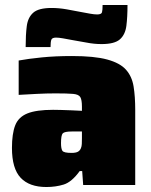

<svg xmlns="http://www.w3.org/2000/svg" viewBox="-20 -743 607 771"><path d="M166 8Q98 8 63 -29Q28 -66 28 -149Q28 -206 41 -239.5Q54 -273 90 -287.5Q126 -302 193 -302Q204 -302 224 -301.5Q244 -301 267.5 -300Q291 -299 309 -298V-315Q309 -342 302.5 -353Q296 -364 273.5 -366Q251 -368 203 -368Q167 -368 128 -366Q89 -364 55 -362V-500Q93 -507 147.5 -512.5Q202 -518 269 -518Q359 -518 410.5 -504Q462 -490 486 -463Q510 -436 516.5 -395.5Q523 -355 523 -302V0H314L310 -56H300Q268 -12 236 -2Q204 8 166 8ZM267 -129Q284 -129 292.5 -133.5Q301 -138 305 -148Q308 -155 308.5 -165Q309 -175 309 -188V-215H269Q239 -215 232 -207.5Q225 -200 225 -168Q225 -146 230.5 -137.5Q236 -129 267 -129ZM83 -554Q83 -603 87.5 -638Q92 -673 113.5 -692Q135 -711 187 -711Q217 -711 248 -705.5Q279 -700 304 -695Q325 -691 342 -688Q359 -685 370 -685Q387 -685 389.5 -693.5Q392 -702 392 -723H492Q492 -675 487.5 -639.5Q483 -604 461.5 -585Q440 -566 388 -566Q358 -566 327.5 -572Q297 -578 271 -582Q250 -586 233 -589Q216 -592 205 -592Q189 -592 186 -583Q183 -574 183 -554Z"/></svg>

Font: Saira Black
Style: Regular
Weight: 900
Designer: Hector Gatti with collaboration of the Omnibus-Type team
Foundry: Omnibus-Type
Version: Version 1.100; ttfautohint (v1.8.3)